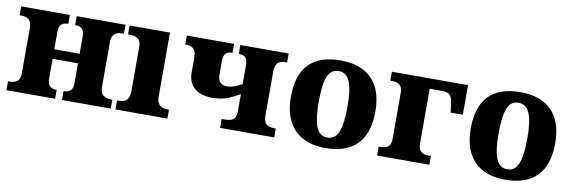

<svg xmlns="http://www.w3.org/2000/svg" viewBox="-45 -875 3611 1209"><g transform="rotate(10 1760.5 -270.0)"><path d="M16 -57H27Q57 -57 75 -71Q93 -85 93 -122V-415Q93 -479 27 -479H16V-536H327V-479H323Q297 -479 282.5 -465Q268 -451 268 -414V-306H430V-415Q430 -451 415 -465Q400 -479 374 -479H371V-536H683V-479H672Q605 -479 605 -414V-122Q605 -87 624 -72Q643 -57 672 -57H683V0H371V-57H374Q401 -57 415.5 -71Q430 -85 430 -122V-245H268V-122Q268 -85 283 -71Q298 -57 324 -57H327V0H16Z M713 -57H725Q792 -57 792 -127V-415Q792 -450 773 -464.5Q754 -479 725 -479H709V-536H967V-125Q967 -57 1034 -57H1045V0H713Z M1382 -57H1400Q1438 -57 1456 -70Q1474 -83 1474 -124V-232Q1429 -206 1390.5 -192Q1352 -178 1299 -178Q1225 -178 1185 -213.5Q1145 -249 1145 -312V-411Q1145 -479 1081 -479H1075V-536H1377V-479H1373Q1348 -479 1334 -465Q1320 -451 1320 -415V-329Q1320 -265 1378 -265Q1401 -265 1423.5 -272.5Q1446 -280 1474 -296V-413Q1474 -450 1461 -464.5Q1448 -479 1422 -479H1417V-536H1726V-479H1713Q1650 -479 1650 -409V-124Q1650 -87 1667 -72Q1684 -57 1718 -57H1728V0H1382Z M1787 -271Q1787 -550 2058 -550Q2186 -550 2256.5 -479.5Q2327 -409 2327 -271Q2327 -131 2258 -60.5Q2189 10 2055 10Q1928 10 1857.5 -61.5Q1787 -133 1787 -271ZM2149 -271Q2149 -379 2127.5 -430.5Q2106 -482 2056 -482Q2006 -482 1985.5 -431Q1965 -380 1965 -271Q1965 -162 1986 -109.5Q2007 -57 2057 -57Q2107 -57 2128 -109.5Q2149 -162 2149 -271Z M2386 -57H2397Q2430 -57 2447 -71Q2464 -85 2464 -122V-413Q2464 -451 2445.5 -465Q2427 -479 2397 -479H2386V-536H2873V-347H2795L2788 -401Q2783 -442 2768.5 -457Q2754 -472 2717 -472H2639V-122Q2639 -57 2699 -57H2720V0H2386Z M2937 -271Q2937 -550 3208 -550Q3336 -550 3406.5 -479.5Q3477 -409 3477 -271Q3477 -131 3408 -60.5Q3339 10 3205 10Q3078 10 3007.5 -61.5Q2937 -133 2937 -271ZM3299 -271Q3299 -379 3277.5 -430.5Q3256 -482 3206 -482Q3156 -482 3135.5 -431Q3115 -380 3115 -271Q3115 -162 3136 -109.5Q3157 -57 3207 -57Q3257 -57 3278 -109.5Q3299 -162 3299 -271Z"/></g></svg>

Font: Noto Serif ExtraBold
Style: Regular
Weight: 800
Designer: Monotype Design Team
Foundry: Monotype Imaging Inc.
Version: Version 1.001